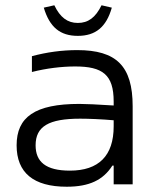

<svg xmlns="http://www.w3.org/2000/svg" viewBox="-20 -699 556 728"><path d="M273 -509C214 -509 157 -501 101 -486V-426C156 -440 214 -447 265 -447C369 -447 411 -416 411 -314V-299C349 -303 305 -305 281 -305C112 -305 43 -255 43 -148C43 -44 107 9 233 9C318 9 371 -16 406 -71H411V0H483V-296C483 -449 421 -509 273 -509ZM115 -148C115 -220 165 -249 284 -249C315 -249 365 -247 411 -243V-220C411 -108 354 -52 245 -52C153 -52 115 -86 115 -148ZM146 -670 186 -679C208 -633 236 -612 275 -612C314 -612 342 -632 365 -679L404 -670C383 -596 342 -563 275 -563C208 -563 168 -596 146 -670Z"/></svg>

Font: LT Wave Text Light
Style: Regular
Weight: 300
Designer: Daniel Lyons
Version: Version 2.5 (Glyphs App)